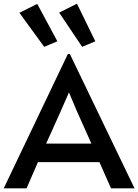

<svg xmlns="http://www.w3.org/2000/svg" viewBox="-36 -1032 757 1052"><path d="M346.7 -736.3Q435.5 -551.8 701.2 0Q668.9 0 572.3 0Q556.6 -36.1 508.8 -143.6Q424.8 -143.6 171.9 -143.6Q156.2 -108.4 109.4 0Q78.1 0 -15.6 0Q72.3 -183.6 335.9 -736.3Q338.9 -736.3 346.7 -736.3ZM296.9 -422.9Q277.3 -378.9 216.8 -245.1Q279.3 -245.1 464.8 -245.1Q445.3 -289.1 385.7 -421.9Q375 -447.3 342.8 -523.4Q342.8 -523.4 340.8 -523.4Q330.1 -498 296.9 -422.9ZM288.1 -962.9Q312.5 -975.6 385.7 -1011.7Q411.1 -960.9 486.3 -805.7Q467.8 -797.9 414.1 -775.4Q382.8 -822.3 288.1 -962.9ZM70.3 -961.9Q94.7 -974.6 168 -1010.7Q195.3 -960 278.3 -805.7Q259.8 -797.9 206.1 -775.4Q171.9 -821.3 70.3 -961.9Z"/></svg>

Font: Alata=Ham
Style: Regular
Weight: 400
Designer: Spyros Zevelakis, Eben Sorkin
Version: Version 1.004